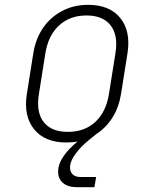

<svg xmlns="http://www.w3.org/2000/svg" viewBox="-20 -580 640 795"><path d="M298 195Q257 195 236.5 173.5Q216 152 222 115Q226 91 245 64Q264 37 301 6Q291 8 278.5 9Q266 10 254 10Q166 10 121.5 -44.5Q77 -99 91 -190L118 -360Q128 -421 159 -465.5Q190 -510 238 -535Q286 -560 345 -560Q434 -560 478 -505.5Q522 -451 508 -360L481 -190Q472 -135 445.5 -93Q419 -51 379 -25L348 0Q315 27 294.5 54.5Q274 82 271 103Q267 126 278.5 139.5Q290 153 314 153H378L371 195ZM261 -34Q330 -34 374.5 -75Q419 -116 431 -190L458 -360Q470 -434 438 -475Q406 -516 338 -516Q270 -516 225 -475Q180 -434 168 -360L141 -190Q129 -116 160.5 -75Q192 -34 261 -34Z"/></svg>

Font: NKDuy Mono Thin
Style: Italic
Weight: 100
Italic angle: -9°
Monospace: yes
Designer: NKDuy
Foundry: NKDuy
Version: Version 2.251; ttfautohint (v1.8.4.7-5d5b)